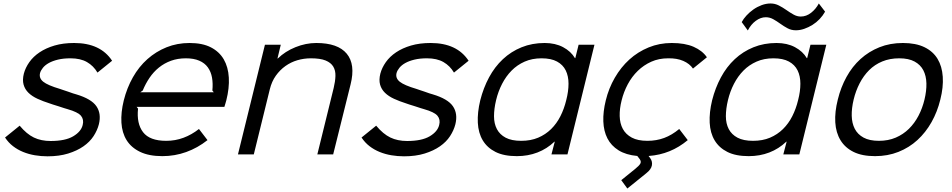

<svg xmlns="http://www.w3.org/2000/svg" viewBox="-20 -887 5468 1103"><path d="M548 -173Q539 -138 517.5 -105Q496 -72 459.5 -46.5Q423 -21 371.5 -5Q320 11 253 11Q216 11 180.5 5Q145 -1 113 -14Q81 -27 54.5 -47.5Q28 -68 9 -97L93 -165Q133 -117 174.5 -97Q216 -77 271 -77Q355 -77 400.5 -104Q446 -131 455 -169Q463 -200 445.5 -221.5Q428 -243 368 -260Q363 -261 348 -266Q333 -271 316 -276.5Q299 -282 284 -286.5Q269 -291 265 -293Q227 -305 195.5 -319.5Q164 -334 143.5 -354Q123 -374 115.5 -401Q108 -428 117 -464Q126 -498 148.5 -530Q171 -562 207.5 -586.5Q244 -611 293.5 -625.5Q343 -640 406 -640Q557 -640 624 -538L540 -470Q517 -509 479.5 -530.5Q442 -552 385 -552Q344 -552 313 -544.5Q282 -537 260.5 -525Q239 -513 226.5 -497.5Q214 -482 210 -467Q203 -438 228.5 -417.5Q254 -397 325 -376Q329 -374 342.5 -370Q356 -366 371 -360.5Q386 -355 399.5 -350.5Q413 -346 418 -345Q505 -319 534 -276.5Q563 -234 548 -173Z M1280 -310Q1277 -299 1274.5 -291Q1272 -283 1269 -273H765L773 -263Q764 -177 802 -127.5Q840 -78 935 -78Q987 -78 1034 -95.5Q1081 -113 1123 -146L1172 -82Q1115 -37 1049.5 -13.5Q984 10 913 10Q836 10 785 -14.5Q734 -39 707.5 -81.5Q681 -124 677.5 -182.5Q674 -241 691 -310Q709 -382 743.5 -443Q778 -504 827 -547.5Q876 -591 937 -615.5Q998 -640 1069 -640Q1143 -640 1191.5 -615Q1240 -590 1265.5 -546Q1291 -502 1294.5 -441.5Q1298 -381 1280 -310ZM1208 -357 1200 -367Q1204 -407 1198 -441Q1192 -475 1174 -500Q1156 -525 1124.5 -538.5Q1093 -552 1048 -552Q1001 -552 962.5 -538Q924 -524 893 -499Q862 -474 839 -440Q816 -406 800 -367L786 -357Z M1994 -402 1894 0H1803L1897 -382Q1906 -419 1907 -450.5Q1908 -482 1894.5 -504.5Q1881 -527 1850.5 -539.5Q1820 -552 1766 -552Q1726 -552 1688.5 -541Q1651 -530 1619.5 -507.5Q1588 -485 1564.5 -452Q1541 -419 1530 -374L1438 0H1347L1502 -630H1593L1574 -551H1576Q1618 -592 1677.5 -616Q1737 -640 1797 -640Q1921 -640 1972 -578.5Q2023 -517 1994 -402Z M2596 -173Q2587 -138 2565.5 -105Q2544 -72 2507.5 -46.5Q2471 -21 2419.5 -5Q2368 11 2301 11Q2264 11 2228.5 5Q2193 -1 2161 -14Q2129 -27 2102.5 -47.5Q2076 -68 2057 -97L2141 -165Q2181 -117 2222.5 -97Q2264 -77 2319 -77Q2403 -77 2448.5 -104Q2494 -131 2503 -169Q2511 -200 2493.5 -221.5Q2476 -243 2416 -260Q2411 -261 2396 -266Q2381 -271 2364 -276.5Q2347 -282 2332 -286.5Q2317 -291 2313 -293Q2275 -305 2243.5 -319.5Q2212 -334 2191.5 -354Q2171 -374 2163.5 -401Q2156 -428 2165 -464Q2174 -498 2196.5 -530Q2219 -562 2255.5 -586.5Q2292 -611 2341.5 -625.5Q2391 -640 2454 -640Q2605 -640 2672 -538L2588 -470Q2565 -509 2527.5 -530.5Q2490 -552 2433 -552Q2392 -552 2361 -544.5Q2330 -537 2308.5 -525Q2287 -513 2274.5 -497.5Q2262 -482 2258 -467Q2251 -438 2276.5 -417.5Q2302 -397 2373 -376Q2377 -374 2390.5 -370Q2404 -366 2419 -360.5Q2434 -355 2447.5 -350.5Q2461 -346 2466 -345Q2553 -319 2582 -276.5Q2611 -234 2596 -173Z M3240 0H3148L3167 -73H3165Q3122 -32 3067.5 -11Q3013 10 2949 10Q2875 10 2827 -14Q2779 -38 2753.5 -80.5Q2728 -123 2725 -182Q2722 -241 2739 -311Q2757 -382 2789.5 -442.5Q2822 -503 2869 -547Q2916 -591 2976.5 -615.5Q3037 -640 3109 -640Q3170 -640 3215 -616Q3260 -592 3283 -553H3285L3304 -630H3395ZM3233 -312Q3246 -362 3246 -406Q3246 -450 3230 -482.5Q3214 -515 3180 -533.5Q3146 -552 3091 -552Q3037 -552 2994 -533Q2951 -514 2919 -481.5Q2887 -449 2864.5 -405.5Q2842 -362 2830 -312Q2818 -262 2818 -219.5Q2818 -177 2834.5 -145.5Q2851 -114 2885 -96Q2919 -78 2974 -78Q3029 -78 3071.5 -96Q3114 -114 3146 -145.5Q3178 -177 3199.5 -219.5Q3221 -262 3233 -312Z M3931 -82Q3833 0 3707 9V11L3715 21Q3729 40 3725 63Q3721 86 3693 108L3584 196L3549 148L3627 85Q3652 65 3658.5 53Q3665 41 3655 27L3641 9Q3576 3 3533.5 -23.5Q3491 -50 3469.5 -92Q3448 -134 3446 -189.5Q3444 -245 3460 -310Q3477 -380 3512 -440.5Q3547 -501 3595.5 -545Q3644 -589 3706 -614.5Q3768 -640 3839 -640Q3915 -640 3965 -618Q4015 -596 4041 -558L3961 -493Q3942 -521 3905.5 -537Q3869 -553 3818 -552Q3765 -552 3721.5 -532.5Q3678 -513 3644 -480Q3610 -447 3586.5 -403Q3563 -359 3551 -310Q3539 -263 3540 -220.5Q3541 -178 3558 -146.5Q3575 -115 3609.5 -96.5Q3644 -78 3699 -78Q3751 -78 3795.5 -94.5Q3840 -111 3882 -146Z M4720 -820Q4707 -797 4688.5 -777.5Q4670 -758 4647.5 -744Q4625 -730 4600.5 -721.5Q4576 -713 4552 -713Q4526 -713 4504.5 -724.5Q4483 -736 4463 -750.5Q4443 -765 4422.5 -776.5Q4402 -788 4379 -788Q4350 -788 4322 -767.5Q4294 -747 4276 -712L4241 -760Q4251 -779 4268.5 -798Q4286 -817 4308 -832.5Q4330 -848 4355.5 -857.5Q4381 -867 4407 -867Q4432 -867 4454.5 -855.5Q4477 -844 4497.5 -829.5Q4518 -815 4538.5 -803.5Q4559 -792 4580 -792Q4612 -792 4639.5 -813.5Q4667 -835 4684 -867ZM4572 0H4480L4499 -73H4497Q4454 -32 4399.5 -11Q4345 10 4281 10Q4207 10 4159 -14Q4111 -38 4085.5 -80.5Q4060 -123 4057 -182Q4054 -241 4071 -311Q4089 -382 4121.5 -442.5Q4154 -503 4201 -547Q4248 -591 4308.5 -615.5Q4369 -640 4441 -640Q4502 -640 4547 -616Q4592 -592 4615 -553H4617L4636 -630H4727ZM4565 -312Q4578 -362 4578 -406Q4578 -450 4562 -482.5Q4546 -515 4512 -533.5Q4478 -552 4423 -552Q4369 -552 4326 -533Q4283 -514 4251 -481.5Q4219 -449 4196.5 -405.5Q4174 -362 4162 -312Q4150 -262 4150 -219.5Q4150 -177 4166.5 -145.5Q4183 -114 4217 -96Q4251 -78 4306 -78Q4361 -78 4403.5 -96Q4446 -114 4478 -145.5Q4510 -177 4531.5 -219.5Q4553 -262 4565 -312Z M5382 -315Q5365 -245 5331.5 -185.5Q5298 -126 5250.5 -82.5Q5203 -39 5141.5 -14.5Q5080 10 5007 10Q4933 10 4884 -14Q4835 -38 4808.5 -81.5Q4782 -125 4778.5 -184.5Q4775 -244 4793 -315Q4810 -385 4843 -445Q4876 -505 4923.5 -548Q4971 -591 5032 -615.5Q5093 -640 5167 -640Q5241 -640 5290.5 -616Q5340 -592 5366 -549Q5392 -506 5396 -446Q5400 -386 5382 -315ZM5291 -315Q5303 -365 5302 -408Q5301 -451 5284.5 -483Q5268 -515 5234 -533.5Q5200 -552 5146 -552Q5092 -552 5048.5 -534Q5005 -516 4973 -484Q4941 -452 4918.5 -408.5Q4896 -365 4884 -315Q4872 -265 4873 -222Q4874 -179 4890.5 -147Q4907 -115 4941 -96.5Q4975 -78 5029 -78Q5083 -78 5126 -96.5Q5169 -115 5201.5 -147Q5234 -179 5256.5 -222Q5279 -265 5291 -315Z"/></svg>

Font: TypoPRO Sinkin Sans
Style: 400 Italic
Weight: 400
Italic angle: -112°
Designer: Keith Bates
Foundry: K-Type
Version: Sinkin Sans (version 1.0)  by Keith Bates   •   © 2014   www